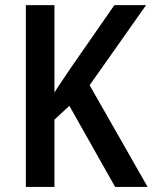

<svg xmlns="http://www.w3.org/2000/svg" viewBox="-20 -734 600 754"><path d="M559.6 0H432.1L252.4 -318.4L193.8 -264.2V0H81.5V-713.9H193.8V-370.6Q207 -392.1 224.4 -417.5Q241.7 -442.9 261.7 -472.7L429.2 -713.9H553.7L332 -399.4Z"/></svg>

Font: Open Sans SemiCondensed SemiBold
Style: Regular
Weight: 600
Width: 4
Designer: Monotype Design Team
Foundry: Monotype Imaging Inc.
Version: Version 3.000